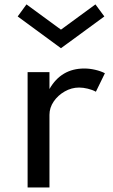

<svg xmlns="http://www.w3.org/2000/svg" viewBox="-20 -832 503 852"><path d="M102.5 0H199.5V-322.5Q199.5 -354 218.2 -381.5Q237 -409 267.2 -426.2Q297.5 -443.5 331 -443.5Q349 -443.5 369.5 -438.5Q390 -433.5 405.5 -425L445.5 -507Q427.5 -516.5 402.8 -522.2Q378 -528 354 -528Q251.5 -528 199.5 -437V-512H102.5ZM250.5 -618 443 -759 403.5 -812.5 250.5 -700.5 97.5 -812.5 58.5 -759Z"/></svg>

Font: Spartan Medium
Style: Regular
Weight: 500
Designer: Matt Bailey, Mirko Velimirovic
Foundry: Matt Bailey
Version: Version 1.003; ttfautohint (v1.8.3)